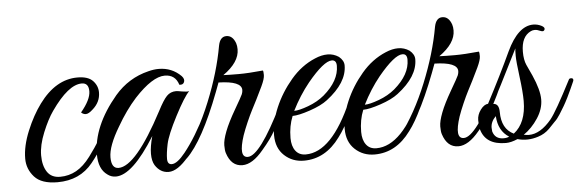

<svg xmlns="http://www.w3.org/2000/svg" viewBox="-38 -556 2027 666"><g transform="rotate(-5 976.0 -223.0)"><path d="M241 -230Q276 -272 276 -301Q276 -330 252 -330Q205 -330 145 -244Q126 -217 108 -173Q90 -129 90 -93.5Q90 -58 104.5 -36Q119 -14 149.5 -14Q180 -14 206 -28.5Q232 -43 255.5 -74.5Q279 -106 291 -127Q303 -148 324 -190Q331 -204 336 -201.5Q341 -199 341 -194.5Q341 -190 327.5 -161.5Q314 -133 300.5 -108Q287 -83 262 -52Q217 4 139 4Q83 4 58.5 -23.5Q34 -51 34 -87Q34 -131 55.5 -183Q77 -235 105 -273Q163 -352 239 -352Q276 -352 292.5 -334.5Q309 -317 309 -294Q309 -260 281 -236Q267 -223 257.5 -223Q248 -223 241 -230Z M539 -24Q558 -24 586 -59Q627 -110 667 -192Q671 -201 676 -202Q684 -205 684 -196Q684 -191 681 -184Q589 2 526 2Q497 2 479 -26Q470 -41 470 -66Q470 -91 480 -127Q400 2 342 2Q326 2 313 -8Q283 -29 283 -80Q283 -178 368 -279Q416 -335 486 -352Q505 -357 522 -357Q568 -357 600 -325Q610 -314 606 -304Q602 -294 589 -296Q578 -332 541 -332Q498 -332 435 -264Q399 -224 368 -170Q329 -105 329 -66Q329 -27 354 -27Q414 -27 511 -211Q530 -248 543 -261.5Q556 -275 576 -275Q580 -275 596.5 -272Q613 -269 621 -271Q603 -253 570 -189.5Q537 -126 530.5 -94.5Q524 -63 524 -43.5Q524 -24 539 -24Z M801 -401Q801 -356 744 -316Q764 -315 797.5 -315Q831 -315 882 -320Q884 -317 884 -304Q884 -291 872 -265.5Q860 -240 850.5 -221.5Q841 -203 832.5 -186.5Q824 -170 813.5 -146Q803 -122 796 -102Q771 -26 804 -26Q846 -26 928 -193Q935 -206 939.5 -203Q944 -200 944 -195.5Q944 -191 931 -164.5Q918 -138 903 -110Q888 -82 856 -45Q818 1 783 1Q744 1 729 -46Q726 -55 726 -73Q726 -91 737.5 -121Q749 -151 774 -194Q799 -237 802 -244.5Q805 -252 805 -259Q805 -290 725 -292L713 -260Q650 -95 592 -39Q582 -30 582 -45Q582 -48 584 -52Q640 -126 681 -227Q722 -328 738 -419Q744 -450 766 -450Q788 -450 798 -422Q801 -413 801 -401Z M971 -154Q957 -120 957 -78Q957 -50 969.5 -33.5Q982 -17 1005 -17Q1096 -17 1170 -188Q1177 -204 1187 -202Q1191 -201 1191 -197Q1191 -193 1168.5 -144.5Q1146 -96 1123 -66Q1072 4 997 4Q957 4 929 -22Q901 -48 901 -93Q901 -138 922.5 -188.5Q944 -239 981 -282.5Q1018 -326 1066 -346Q1089 -356 1110 -356Q1131 -356 1149 -344Q1166 -330 1166 -313Q1166 -253 1094 -198Q1072 -181 1032 -167.5Q992 -154 971 -154ZM1139 -314Q1139 -334 1123 -334Q1095 -334 1038 -265Q1004 -223 978 -171Q995 -171 1027.5 -183Q1060 -195 1084 -215Q1139 -262 1139 -314Z M1217 -154Q1203 -120 1203 -78Q1203 -50 1215.5 -33.5Q1228 -17 1251 -17Q1342 -17 1416 -188Q1423 -204 1433 -202Q1437 -201 1437 -197Q1437 -193 1414.5 -144.5Q1392 -96 1369 -66Q1318 4 1243 4Q1203 4 1175 -22Q1147 -48 1147 -93Q1147 -138 1168.5 -188.5Q1190 -239 1227 -282.5Q1264 -326 1312 -346Q1335 -356 1356 -356Q1377 -356 1395 -344Q1412 -330 1412 -313Q1412 -253 1340 -198Q1318 -181 1278 -167.5Q1238 -154 1217 -154ZM1385 -314Q1385 -334 1369 -334Q1341 -334 1284 -265Q1250 -223 1224 -171Q1241 -171 1273.5 -183Q1306 -195 1330 -215Q1385 -262 1385 -314Z M1553 -401Q1553 -356 1496 -316Q1516 -315 1549.5 -315Q1583 -315 1634 -320Q1636 -317 1636 -304Q1636 -291 1624 -265.5Q1612 -240 1602.5 -221.5Q1593 -203 1584.5 -186.5Q1576 -170 1565.5 -146Q1555 -122 1548 -102Q1523 -26 1556 -26Q1598 -26 1680 -193Q1687 -206 1691.5 -203Q1696 -200 1696 -195.5Q1696 -191 1683 -164.5Q1670 -138 1655 -110Q1640 -82 1608 -45Q1570 1 1535 1Q1496 1 1481 -46Q1478 -55 1478 -73Q1478 -91 1489.5 -121Q1501 -151 1526 -194Q1551 -237 1554 -244.5Q1557 -252 1557 -259Q1557 -290 1477 -292L1465 -260Q1402 -95 1344 -39Q1334 -30 1334 -45Q1334 -48 1336 -52Q1392 -126 1433 -227Q1474 -328 1490 -419Q1496 -450 1518 -450Q1540 -450 1550 -422Q1553 -413 1553 -401Z M1764 -19Q1777 -17 1782 -17Q1822 -17 1861 -64Q1882 -90 1936 -195Q1938 -200 1943 -200Q1952 -201 1952 -193Q1952 -191 1947.5 -181.5Q1943 -172 1939 -162.5Q1935 -153 1926 -135Q1917 -117 1910.5 -106Q1904 -95 1894 -79Q1884 -63 1874 -54L1853 -32Q1836 -15 1813 -8Q1776 4 1741 -6Q1718 4 1700 4Q1629 4 1614 -52Q1611 -65 1611 -83.5Q1611 -102 1623.5 -119Q1636 -136 1650 -137Q1701 -234 1737 -312Q1777 -397 1830 -397Q1844 -397 1857.5 -390.5Q1871 -384 1867.5 -376Q1864 -368 1853 -373Q1842 -378 1834 -378Q1826 -378 1820 -375Q1786 -359 1786 -306Q1786 -278 1794 -260Q1802 -242 1812 -221Q1835 -169 1835 -136Q1835 -103 1814 -71Q1793 -39 1764 -19ZM1730 -26Q1774 -60 1774 -136Q1774 -167 1767 -221Q1760 -275 1760 -294Q1760 -313 1761 -320Q1685 -168 1667 -135Q1688 -135 1688 -105Q1688 -46 1730 -26ZM1655 -53Q1655 -47 1656 -40Q1664 -13 1693 -13Q1705 -13 1713 -17Q1676 -40 1673 -92Q1655 -74 1655 -53Z"/></g></svg>

Font: Great Vibes
Style: Regular
Weight: 400
Designer: Robert E. Leuschke
Foundry: Robert E. Leuschke
Version: Version 1.001